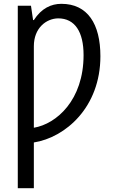

<svg xmlns="http://www.w3.org/2000/svg" viewBox="-20 -744 589 1004"><path d="M301 -724C248 -724 197 -701 157 -639H153L142 -714H73V240H157V1C322 -25 505 -183 505 -450C505 -619 438 -724 301 -724ZM284 -648C372 -648 417 -577 417 -456C417 -221 276 -96 157 -76V-502C157 -598 222 -647 284 -648Z"/></svg>

Font: Noto Sans UI Condensed
Style: Regular
Weight: 400
Width: 3
Designer: Monotype Design Team
Foundry: Monotype Imaging Inc.
Version: Version 1.901